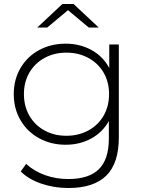

<svg xmlns="http://www.w3.org/2000/svg" viewBox="-20 -745 722 963"><path d="M84 115 111 77Q150 113 205 133Q260 153 322 153Q426 153 476 103.5Q526 54 526 -50V-138Q494 -81 437 -50Q380 -19 309 -19Q236 -19 176.5 -51.5Q117 -84 83 -142Q49 -200 49 -273Q49 -346 83 -404Q117 -462 176.5 -494Q236 -526 309 -526Q381 -526 439 -494Q497 -462 528 -404V-522H576V-56Q576 74 513 136Q450 198 323 198Q251 198 187 176Q123 154 84 115ZM527 -273Q527 -334 499.5 -381Q472 -428 423 -454.5Q374 -481 313 -481Q252 -481 203.5 -454.5Q155 -428 127.5 -381Q100 -334 100 -273Q100 -212 127.5 -164.5Q155 -117 203.5 -90.5Q252 -64 313 -64Q374 -64 423 -90.5Q472 -117 499.5 -164.5Q527 -212 527 -273ZM293 -725H349L475 -607H425L321 -694L217 -607H167Z"/></svg>

Font: Goldbeck Next Light
Style: Regular
Weight: 300
Designer: Julieta Ulanovsky
Foundry: Julieta Ulanovsky
Version: Version 7.200